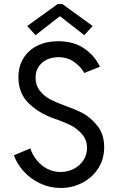

<svg xmlns="http://www.w3.org/2000/svg" viewBox="-20 -934 596 962"><path d="M49.8 -156.2 131.8 -190.4Q142.6 -158.2 164.1 -131.3Q185.5 -104.5 216.3 -88.4Q247.1 -72.3 283.2 -72.3Q318.4 -72.3 348.9 -87.6Q379.4 -103 397.7 -130.6Q416 -158.2 416 -192.4Q416 -233.4 390.9 -262Q365.7 -290.5 335.4 -305.7Q305.2 -320.8 265.6 -335L255.9 -337.9Q174.3 -366.7 123.3 -417Q72.3 -467.3 72.3 -546.9Q72.3 -601.1 97.2 -641.8Q122.1 -682.6 167.2 -705.1Q212.4 -727.5 271.5 -727.5Q348.6 -727.5 401.9 -691.2Q455.1 -654.8 480.5 -599.6L402.3 -568.4Q385.3 -599.6 351.8 -623.5Q318.4 -647.5 272.5 -647.5Q241.2 -647.5 215.3 -635.5Q189.5 -623.5 173.8 -600.3Q158.2 -577.1 158.2 -544.9Q158.2 -506.8 179.4 -479.7Q200.7 -452.6 230 -437Q259.3 -421.4 295.9 -408.2Q351.1 -388.7 391.1 -368.7Q431.2 -348.6 466.6 -305.4Q502 -262.2 502 -196.3Q502 -136.7 471.9 -90.1Q441.9 -43.5 391.8 -17.8Q341.8 7.8 284.2 7.8Q229.5 7.8 180.9 -15.1Q132.3 -38.1 98.4 -75.7Q64.5 -113.3 49.8 -156.2ZM116.2 -803.7 269.5 -914.1H292L444.3 -803.7L402.3 -757.8L282.2 -851.6H278.3L158.2 -757.8Z"/></svg>

Font: Reddit Sans Strawberry
Style: Regular
Weight: 400
Designer: Stephen Hutchings
Foundry: Reddit
Version: Version 1.013